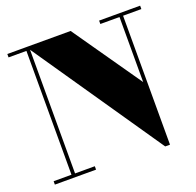

<svg xmlns="http://www.w3.org/2000/svg" viewBox="-132 -888 1055 1036"><g transform="rotate(-20 396.0 -370.0)"><path d="M137.5 -750V-19.5H251V0H14.5V-19.5H117V-730.5H14.5V-750ZM777 -750V-730.5H672V10H644.5L123.5 -750H378L651.5 -357V-730.5H541.5V-750Z"/></g></svg>

Font: Bodoni Moda Black
Style: Regular
Weight: 900
Version: Version 2.005